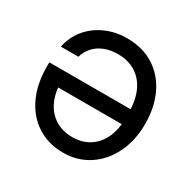

<svg xmlns="http://www.w3.org/2000/svg" viewBox="-126 -652 788 789"><g transform="rotate(30 268.0 -257.5)"><path d="M501 -258.8Q501 -181.2 471.2 -119.6Q441.4 -58.1 388.2 -23.2Q335 11.7 267.6 11.7Q196.8 11.7 143.8 -22.5Q90.8 -56.6 62 -117.9Q33.2 -179.2 33.2 -258.8V-281.7H457V-210.4H79.6L115.2 -235.4Q115.2 -183.6 134 -144.3Q152.8 -105 187.3 -83.7Q221.7 -62.5 267.6 -62.5Q313 -62.5 347.2 -83.7Q381.3 -105 400.1 -144.3Q418.9 -183.6 418.9 -235.4V-270.5Q418.9 -324.2 400.6 -365.2Q382.3 -406.2 346.7 -429.2Q311 -452.1 261.7 -452.1Q226.1 -452.1 198 -440.9Q169.9 -429.7 151.4 -409.2Q132.8 -388.7 125 -361.3H42Q51.8 -410.2 82.5 -447.8Q113.3 -485.4 159.7 -506.3Q206.1 -527.3 261.7 -527.3Q335.9 -527.3 389.9 -492.9Q443.8 -458.5 472.4 -397.7Q501 -336.9 501 -258.8Z"/></g></svg>

Font: Intratopia Thin
Style: Regular
Weight: 100
Designer: Rasmus Andersson
Foundry: rsms
Version: Version 3.000;Glyphs 3.2.3 (3260)